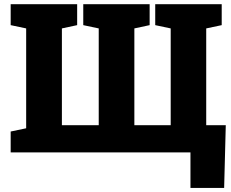

<svg xmlns="http://www.w3.org/2000/svg" viewBox="-20 -731 1107 921"><path d="M893.6 170.4V0H31.2V-100.1L105.5 -115.7V-594.7L31.2 -610.4V-710.9H350.1V-610.4L276.9 -594.7V-130.4H453.6V-594.7L379.4 -610.4V-710.9H697.8V-610.4L624.5 -594.7V-130.4H798.8V-594.7L724.6 -610.4V-710.9H1043.5V-610.4L969.2 -594.7V-130.4H1063L1055.2 170.4Z"/></svg>

Font: Roboto Slab Black
Style: Regular
Weight: 900
Designer: Google
Version: Version 2.000; ttfautohint (v1.8.1.43-b0c9)